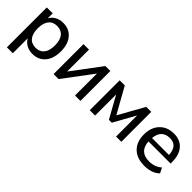

<svg xmlns="http://www.w3.org/2000/svg" viewBox="102 -1407 2445 2445"><g transform="rotate(45 1324.5 -184.5)"><path d="M371.1 -548.8Q480.5 -548.8 543.9 -474.1Q607.4 -399.4 607.4 -269.5Q607.4 -140.6 543.9 -65.4Q480.5 9.8 371.1 9.8Q310.5 9.8 262.7 -16.6Q214.8 -43 190.4 -89.8V179.7H84V-539.1H190.4V-450.2Q215.8 -496.1 263.2 -522.5Q310.5 -548.8 371.1 -548.8ZM345.7 -74.2Q419.9 -74.2 460 -124.5Q500 -174.8 500 -269.5Q500 -364.3 460 -415Q419.9 -465.8 345.7 -465.8Q270.5 -465.8 230.5 -415Q190.4 -364.3 190.4 -269.5Q190.4 -174.8 230.5 -124.5Q270.5 -74.2 345.7 -74.2Z M745.1 0V-539.1H843.8V-144.5L1139.6 -539.1H1228.5V0H1130.9V-394.5L835 0Z M1396.5 0V-539.1H1488.3L1681.6 -193.4L1875 -539.1H1964.8V0H1870.1V-379.9L1707 -85.9H1655.3L1492.2 -379.9V0Z M2386.7 9.8Q2252.9 9.8 2177.2 -64Q2101.6 -137.7 2101.6 -269.5Q2101.6 -396.5 2173.8 -472.7Q2246.1 -548.8 2366.2 -548.8Q2478.5 -548.8 2541.5 -477.1Q2604.5 -405.3 2604.5 -277.3V-248H2206.1Q2216.8 -73.2 2390.6 -73.2Q2494.1 -73.2 2562.5 -135.7L2597.7 -64.5Q2523.4 9.8 2386.7 9.8ZM2207 -310.5H2512.7Q2507.8 -393.6 2472.7 -432.6Q2437.5 -471.7 2369.1 -471.7Q2223.6 -471.7 2207 -310.5Z"/></g></svg>

Font: Min Sans Medium
Style: Regular
Weight: 500
Designer: Jinseong-Kim, NotoSansCJK, Nunito
Foundry: Jinseong-Kim
Version: Version 1.400;Glyphs 3.1.2 (3151)